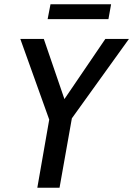

<svg xmlns="http://www.w3.org/2000/svg" viewBox="-20 -883 626 903"><path d="M155.5 0 211.5 -320.5 75.5 -700H186L283 -417L475.5 -700H586.5L318 -326.5L260 0ZM204 -793 217.5 -863H502.5L490 -793Z"/></svg>

Font: Cabin Condensed Medium
Style: Italic
Weight: 500
Width: 3
Italic angle: -10°
Designer: Pablo Impallari
Foundry: Pablo Impallari. http://www.impallari.com Igino Marini. http://www.ikern.com
Version: Version 3.001; ttfautohint (v1.8.3)